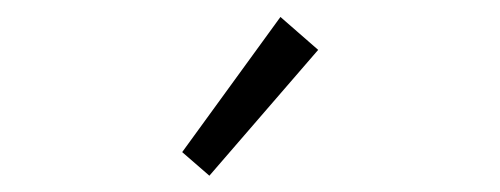

<svg xmlns="http://www.w3.org/2000/svg" viewBox="-20 -789 602 231"><path d="M199.2 -606 317.4 -768.6 362.8 -729 231.9 -577.6Z"/></svg>

Font: Reddit Mono Light
Style: Regular
Weight: 300
Monospace: yes
Designer: Stephen Hutchings
Foundry: Reddit
Version: Version 1.011